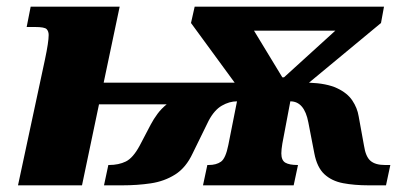

<svg xmlns="http://www.w3.org/2000/svg" viewBox="-20 -556 1253 576"><path d="M115 -378Q126 -430 126 -451Q126 -462 120 -468.5Q114 -475 85 -475H60L72 -536H339L291 -308H684L553 -487L564 -536H1132L1123 -487L907 -308Q960 -306 991 -291.5Q1022 -277 1037 -254.5Q1052 -232 1056 -207L1072 -119Q1077 -86 1091.5 -73.5Q1106 -61 1135 -61H1151L1138 0H1086Q1043 0 1009 -6.5Q975 -13 953 -33.5Q931 -54 923 -96L905 -189Q893 -252 851 -252L827 -125Q824 -107 824 -96Q824 -75 836 -68Q848 -61 873 -61H874L861 0H589L602 -61H606Q629 -61 643 -71Q657 -81 665 -121L691 -252Q668 -252 645.5 -239Q623 -226 606 -194L558 -96Q538 -53 505.5 -32.5Q473 -12 432.5 -6Q392 0 347 0H292L305 -61H307Q336 -61 357.5 -71.5Q379 -82 399 -119L432 -182Q441 -199 452.5 -214.5Q464 -230 480 -243H277L226 0H34ZM827 -324H832L986 -464H742Z"/></svg>

Font: Noto Serif Black
Style: Italic
Weight: 900
Italic angle: -12°
Designer: Monotype Design Team
Foundry: Monotype Imaging Inc.
Version: Version 2.013